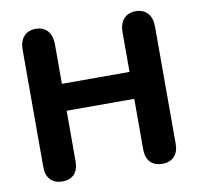

<svg xmlns="http://www.w3.org/2000/svg" viewBox="-77 -760 893 850"><g transform="rotate(-10 369.5 -335.0)"><path d="M137 8C184 8 209 -21 209 -69V-297H513V-69C513 -21 539 8 586 8C633 8 659 -21 659 -69V-597C659 -646 633 -678 586 -678C540 -678 513 -646 513 -597V-418H209V-597C209 -646 183 -678 137 -678C90 -678 64 -646 64 -597V-69C64 -21 90 8 137 8Z"/></g></svg>

Font: SN Pro
Style: Bold
Weight: 700
Designer: Tobias Whetton
Foundry: Supernotes
Version: Version 1.003;Glyphs 3.3 (3324)